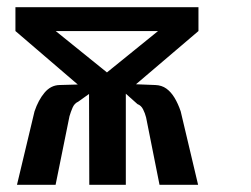

<svg xmlns="http://www.w3.org/2000/svg" viewBox="-20 -515 700 535"><path d="M27.3 0 76.2 -204.7Q86.9 -236.4 104.2 -256.9Q121.6 -277.5 145.9 -278.1L196.7 -279.5L23 -428.5V-495H533V-428.5L358.9 -280.2L412.8 -278.1Q430.5 -277.5 443.5 -268.2Q456.4 -258.9 466.3 -242.6Q476.1 -226.4 483.5 -204.7L532 0H424.5L387.1 -187.7Q384.2 -199.4 378.7 -210.3Q373.3 -221.2 363.1 -224.9L330.6 -253.9V0H228.8L228.1 -253.2L198 -231.7Q187.4 -227 182.3 -215.2Q177.2 -203.5 173.6 -191.1L134.9 0ZM278 -313.2 420.4 -428.5H135.2Z"/></svg>

Font: Alumni Sans SC Thin
Style: Regular
Weight: 100
Designer: Robert E. Leuschke
Foundry: Robert E. Leuschke
Version: Version 1.018